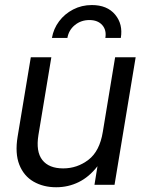

<svg xmlns="http://www.w3.org/2000/svg" viewBox="-20 -747 587 776"><path d="M207 9.8Q155.3 9.8 115.7 -12.9Q76.2 -35.6 58.1 -81.3Q40 -127 51.3 -195.3L104.5 -515.6H187.5L135.3 -201.2Q124.5 -134.3 151.1 -100.3Q177.7 -66.4 235.4 -66.4Q292 -66.4 337.4 -101.1Q382.8 -135.7 395.5 -213.9L445.3 -515.6H528.3L442.9 0H361.8L374 -75.2Q340.3 -31.7 298.1 -11Q255.9 9.8 207 9.8ZM351.1 -726.6Q413.1 -726.6 445.3 -688Q477.5 -649.4 468.3 -593.8H405.8Q411.1 -625.5 393.1 -645.8Q375 -666 341.3 -666Q307.6 -666 282.7 -645.8Q257.8 -625.5 252.4 -593.8H189.9Q196.3 -630.9 218.8 -660.9Q241.2 -690.9 275.6 -708.7Q310.1 -726.6 351.1 -726.6Z"/></svg>

Font: Inter Display
Style: Italic
Weight: 400
Italic angle: -9.39999°
Designer: Rasmus Andersson
Foundry: rsms
Version: Version 4.000;git-a52131595